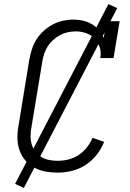

<svg xmlns="http://www.w3.org/2000/svg" viewBox="-20 -839 640 942"><path d="M263 8Q232 8 202.5 2.5Q173 -3 147.5 -17Q122 -31 103.5 -53Q85 -75 75.5 -102.5Q66 -130 65.5 -161Q65 -192 71 -223L124 -548Q129 -573 137 -598.5Q145 -624 159.5 -646.5Q174 -669 195 -688Q216 -707 240 -719.5Q264 -732 290 -737.5Q316 -743 341 -743Q365 -743 388 -737.5Q411 -732 430.5 -720.5Q450 -709 464.5 -692Q479 -675 489 -654L502 -735H567L537 -554H472Q477 -581 469.5 -606Q462 -631 445 -649Q428 -667 403.5 -676Q379 -685 352 -685Q333 -685 313.5 -681Q294 -677 276 -667.5Q258 -658 242 -644Q226 -630 215 -613Q204 -596 197.5 -577Q191 -558 188 -539L134 -213Q130 -192 130 -170.5Q130 -149 136 -129.5Q142 -110 154.5 -94Q167 -78 184 -68Q201 -58 221.5 -54Q242 -50 263 -50Q289 -50 315.5 -56.5Q342 -63 365 -78Q388 -93 406 -115.5Q424 -138 434 -163L491 -143Q478 -110 454.5 -80Q431 -50 399.5 -29.5Q368 -9 332.5 -0.5Q297 8 263 8ZM97 83 54 63 512 -819 555 -799Z"/></svg>

Font: Iosevka Etoile Light
Style: Italic
Weight: 300
Italic angle: -9°
Designer: Belleve Invis
Foundry: Belleve Invis
Version: Version 22.1.2; ttfautohint (v1.8.4)